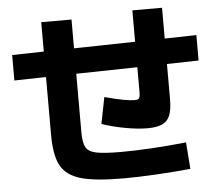

<svg xmlns="http://www.w3.org/2000/svg" viewBox="-55 -826 1048 925"><g transform="rotate(-5 469.0 -363.5)"><path d="M175.8 -200.2V-481L22.5 -477.5V-600.6L175.8 -604V-746.1H322.3V-606.9L618.2 -612.8V-764.6H761.7V-615.7L915 -619.1V-496.1L761.7 -492.7V-322.3Q761.7 -272.5 750.5 -244.6Q739.3 -216.8 713.4 -204.6Q687.5 -192.4 641.6 -192.4Q594.7 -192.4 533.9 -203.6Q473.1 -214.8 421.9 -232.4L447.3 -360.4Q504.4 -345.2 537.6 -339.1Q570.8 -333 591.8 -333Q603 -333 608.4 -335.7Q613.8 -338.4 616 -346.2Q618.2 -354 618.2 -371.1V-489.7L322.3 -483.9V-200.2Q322.3 -149.9 335 -127.7Q347.7 -105.5 384.8 -97.7Q421.9 -89.8 505.9 -89.8Q572.3 -89.8 654.8 -94.7Q737.3 -99.6 820.3 -108.4L830.1 20.5Q745.1 28.8 658.9 33.4Q572.8 38.1 505.9 38.1Q369.6 38.1 300.3 18.3Q231 -1.5 203.4 -51.5Q175.8 -101.6 175.8 -200.2Z"/></g></svg>

Font: Pretendard JP ExtraBold
Style: Regular
Weight: 800
Designer: Base glyphs from Inter by Rasmus Andersson; Hangeul glyphs from Noto Sans CJK(Source Han Sans) by Jang Soo-young and Kan
Foundry: Kil Hyung-jin
Version: Version 1.309